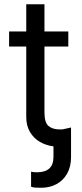

<svg xmlns="http://www.w3.org/2000/svg" viewBox="-20 -677 385 896"><path d="M298.8 -460H187.5V-152.3Q187.5 -105.5 206.1 -89.4Q224.6 -73.2 256.8 -73.2H271.5L311.5 -82V55.7Q311.5 100.6 293.5 132.8Q275.4 165 243.9 182.1Q212.4 199.2 172.9 199.2Q155.8 199.2 144.5 198.5Q133.3 197.8 125 194.3V124Q135.3 127 152.3 127Q229.5 127 229.5 55.7V5.9Q195.8 2 166.7 -14.6Q137.7 -31.2 120.1 -60.8Q102.5 -90.3 102.5 -130.9V-460H22.5V-530.3H102.5V-657.2H187.5V-530.3H298.8Z"/></svg>

Font: Pretendard Std
Style: Regular
Weight: 400
Designer: Base glyphs from Inter by Rasmus Andersson; Hangeul glyphs from Noto Sans CJK(Source Han Sans) by Jang Soo-young and Kan
Foundry: Kil Hyung-jin
Version: Version 1.309